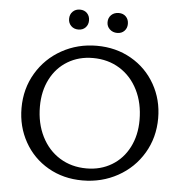

<svg xmlns="http://www.w3.org/2000/svg" viewBox="-57 -889 903 950"><g transform="rotate(5 394.5 -414.5)"><path d="M252 -785Q252 -807 266 -821Q280 -835 302 -835Q324 -835 337.5 -821Q351 -807 351 -785Q351 -764 337.5 -750Q324 -736 302 -736Q280 -736 266 -750Q252 -764 252 -785ZM443 -785Q443 -807 457.5 -821Q472 -835 495 -835Q517 -835 530.5 -821Q544 -807 544 -785Q544 -764 530.5 -750Q517 -736 495 -736Q473 -736 458 -750Q443 -764 443 -785ZM56 -325Q56 -421 102 -498.5Q148 -576 227 -620Q306 -664 401 -664Q496 -664 572 -620.5Q648 -577 691 -501Q734 -425 734 -333Q734 -237 688 -159.5Q642 -82 562.5 -38Q483 6 387 6Q292 6 216.5 -37.5Q141 -81 98.5 -157Q56 -233 56 -325ZM643 -316Q643 -400 610.5 -465Q578 -530 520 -566Q462 -602 387 -602Q317 -602 262 -569Q207 -536 176.5 -476.5Q146 -417 146 -340Q146 -257 178.5 -192Q211 -127 269 -91Q327 -55 402 -55Q472 -55 527 -88Q582 -121 612.5 -180.5Q643 -240 643 -316Z"/></g></svg>

Font: Ysabeau Infant Medium
Style: Regular
Weight: 500
Designer: Christian Thalmann (Catharsis Fonts)
Version: Version 0.003